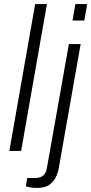

<svg xmlns="http://www.w3.org/2000/svg" viewBox="-20 -743 449 945"><path d="M26 0 153 -723H211L84 0ZM337 -642 351 -723H409L395 -642ZM163 182Q153 182 142.5 181Q132 180 122.5 178Q113 176 107 174L114 133H154Q179 133 193 120.5Q207 108 211 83L319 -526H377L270 80Q266 107 254 130.5Q242 154 220.5 168Q199 182 163 182Z"/></svg>

Font: Archivo SemiBold ExtraLight
Style: Italic
Weight: 250
Italic angle: -10°
Version: Version 2.001